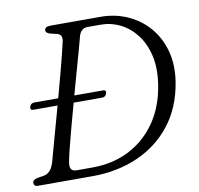

<svg xmlns="http://www.w3.org/2000/svg" viewBox="-78 -782 895 864"><g transform="rotate(-10 369.0 -350.0)"><path d="M8.5 -16Q8.5 -31 33 -35.5L62.5 -40.5Q75.5 -43 87 -53.8Q98.5 -64.5 107.5 -91Q112.5 -109 123 -147.2Q133.5 -185.5 147.5 -236Q161.5 -286.5 176.5 -340.5H66Q50 -340.5 54.5 -356.5Q59.5 -372 76 -372H185Q199.5 -425.5 212.8 -475Q226 -524.5 235.5 -562.5Q245 -600.5 249 -619Q256.5 -652.5 228.5 -658.5L202.5 -664.5Q180.5 -670 180.5 -682.5Q180.5 -700 207.5 -700H435.5Q502.5 -700 559.5 -674.5Q616.5 -649 656.2 -602.5Q696 -556 713 -492.5Q730 -429 718 -352.5Q699.5 -238.5 638 -160Q576.5 -81.5 483 -40.8Q389.5 0 276 0H27.5Q8.5 0 8.5 -16ZM282.5 -38.5Q376 -38.5 451 -76.8Q526 -115 574.8 -185.8Q623.5 -256.5 638.5 -354Q650 -427.5 636.8 -485.2Q623.5 -543 592.8 -583Q562 -623 520 -644Q478 -665 432 -665H370.5Q340.5 -665 330.5 -631.5Q326 -613.5 315 -574Q304 -534.5 289.2 -481.8Q274.5 -429 258.5 -372H389.5Q405.5 -372 401 -356.5Q396.5 -340.5 379.5 -340.5H250Q234 -283 219.5 -229Q205 -175 195 -134.5Q185 -94 182.5 -75.5Q177 -38.5 211 -38.5Z"/></g></svg>

Font: Fraunces 9pt Soft Light
Style: Italic
Weight: 300
Italic angle: -16°
Version: Version 1.000;[0bf87f6ff]